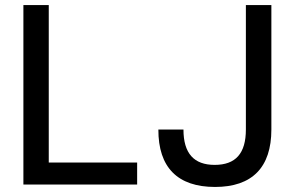

<svg xmlns="http://www.w3.org/2000/svg" viewBox="-20 -739 1183 769"><path d="M529.3 0V-87.9H175.3V-718.8H73.7V0ZM841.3 9.8C989.7 9.8 1066.9 -68.4 1066.9 -220.2V-718.8H964.8V-220.2C964.8 -124.5 923.8 -78.6 839.8 -78.6C756.8 -78.6 714.8 -124.5 714.8 -220.2H614.3C613.8 -68.4 691.4 9.8 841.3 9.8Z"/></svg>

Font: Winston
Style: Regular
Weight: 400
Designer: Vernon Adams, Kim Jin-seong, David Berlow, Cristiano Sobral
Foundry: The Winston Project Authors
Version: Version 3.004